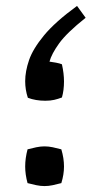

<svg xmlns="http://www.w3.org/2000/svg" viewBox="-20 -624 309 648"><path d="M269 -564Q205 -513 179.5 -477.5Q154 -442 147 -416Q156 -415 169 -412.5Q182 -410 189 -407Q196 -376 196 -349Q196 -319 189 -295Q176 -290 163 -287Q150 -284 133 -284Q100 -284 74 -294Q65 -321 65 -350Q65 -383 78 -421Q91 -459 128.5 -504.5Q166 -550 240 -604ZM130 4Q117 4 102.5 1Q88 -2 73 -6Q65 -35 65 -62Q65 -90 73 -120Q88 -124 102.5 -127Q117 -130 130 -130Q144 -130 158 -127Q172 -124 187 -120Q196 -90 196 -62Q196 -35 187 -6Q172 -2 158 1Q144 4 130 4Z"/></svg>

Font: Ruwudu SemiBold
Style: Regular
Weight: 600
Designer: Becca Hirsbrunner Spalinger
Foundry: SIL International
Version: Version 3.000